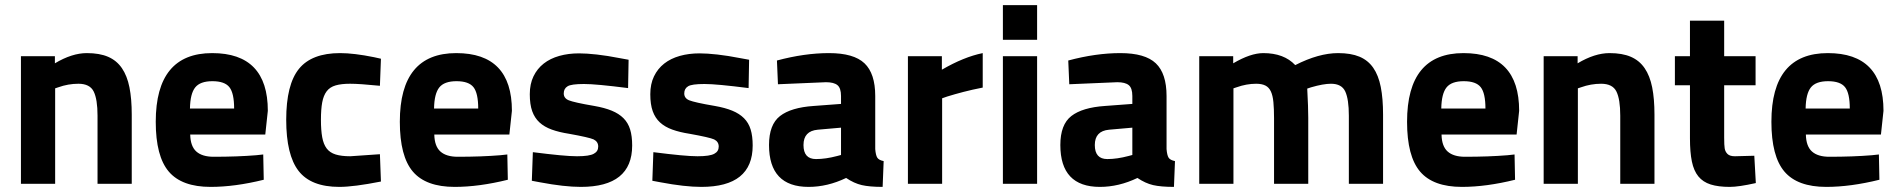

<svg xmlns="http://www.w3.org/2000/svg" viewBox="-20 -720 7431 752"><path d="M196 -374V0H62V-500H195V-472Q262 -512 320 -512Q370 -512 403.5 -497.5Q437 -483 457.5 -453Q478 -423 487 -378Q496 -333 496 -271V0H362V-267Q362 -331 347 -361.5Q332 -392 287 -392Q247 -392 208 -378Z M1019 -193H725Q726 -147 749 -126.5Q772 -106 817 -106Q910 -106 983 -112L1011 -115L1013 -16Q900 12 805 12Q692 12 641 -48Q590 -108 590 -243Q590 -512 811 -512Q1029 -512 1029 -286ZM724 -295H897Q897 -355 878.5 -378.5Q860 -402 812 -402Q764 -402 744.5 -377.5Q725 -353 724 -295Z M1312 -512Q1366 -512 1445 -496L1472 -490L1468 -384Q1428 -388 1399 -390Q1370 -392 1351 -392Q1317 -392 1294.5 -385.5Q1272 -379 1259.5 -362.5Q1247 -346 1242 -319Q1237 -292 1237 -251Q1237 -210 1242 -182.5Q1247 -155 1259.5 -138.5Q1272 -122 1294.5 -115Q1317 -108 1352 -108L1468 -116L1472 -9Q1366 12 1309 12Q1198 12 1149.5 -50.5Q1101 -113 1101 -251Q1101 -389 1151 -450.5Q1201 -512 1312 -512Z M1975 -193H1681Q1682 -147 1705 -126.5Q1728 -106 1773 -106Q1866 -106 1939 -112L1967 -115L1969 -16Q1856 12 1761 12Q1648 12 1597 -48Q1546 -108 1546 -243Q1546 -512 1767 -512Q1985 -512 1985 -286ZM1680 -295H1853Q1853 -355 1834.5 -378.5Q1816 -402 1768 -402Q1720 -402 1700.5 -377.5Q1681 -353 1680 -295Z M2442 -486 2440 -375Q2377 -383 2334.5 -387Q2292 -391 2267 -391Q2217 -391 2203 -382Q2188 -373 2188 -354Q2188 -335 2208 -327Q2218 -323 2242.5 -317.5Q2267 -312 2308 -305Q2348 -298 2376 -286.5Q2404 -275 2422 -257Q2440 -239 2448 -213Q2456 -187 2456 -150Q2456 12 2255 12Q2190 12 2095 -6L2063 -12L2067 -124Q2130 -116 2172.5 -112Q2215 -108 2240 -108Q2289 -108 2306 -118Q2323 -127 2323 -146Q2323 -165 2305 -174Q2287 -182 2209 -196Q2170 -202 2141 -212.5Q2112 -223 2093 -240.5Q2074 -258 2064.5 -284.5Q2055 -311 2055 -351Q2055 -391 2069.5 -421Q2084 -451 2109.5 -471Q2135 -491 2170.5 -501Q2206 -511 2248 -511Q2277 -511 2317.5 -506.5Q2358 -502 2409 -492Z M2914 -486 2912 -375Q2849 -383 2806.5 -387Q2764 -391 2739 -391Q2689 -391 2675 -382Q2660 -373 2660 -354Q2660 -335 2680 -327Q2690 -323 2714.5 -317.5Q2739 -312 2780 -305Q2820 -298 2848 -286.5Q2876 -275 2894 -257Q2912 -239 2920 -213Q2928 -187 2928 -150Q2928 12 2727 12Q2662 12 2567 -6L2535 -12L2539 -124Q2602 -116 2644.5 -112Q2687 -108 2712 -108Q2761 -108 2778 -118Q2795 -127 2795 -146Q2795 -165 2777 -174Q2759 -182 2681 -196Q2642 -202 2613 -212.5Q2584 -223 2565 -240.5Q2546 -258 2536.5 -284.5Q2527 -311 2527 -351Q2527 -391 2541.5 -421Q2556 -451 2581.5 -471Q2607 -491 2642.5 -501Q2678 -511 2720 -511Q2749 -511 2789.5 -506.5Q2830 -502 2881 -492Z M3408 -344V-136Q3410 -112 3416 -102.5Q3422 -93 3441 -89L3437 12Q3386 12 3355.5 5Q3325 -2 3294 -23Q3221 12 3147 12Q2992 12 2992 -152Q2992 -232 3035 -265.5Q3078 -299 3167 -305L3274 -313V-344Q3274 -375 3260 -386.5Q3246 -398 3215 -398L3027 -390L3023 -483Q3131 -512 3227 -512Q3324 -512 3366 -472Q3408 -432 3408 -344ZM3274 -220 3183 -212Q3127 -207 3127 -152Q3127 -97 3176 -97Q3214 -97 3259 -109L3274 -113Z M3670 0H3536V-500H3669V-447Q3755 -497 3829 -512V-377Q3788 -369 3753.5 -360Q3719 -351 3690 -342L3670 -335Z M4042 0V-500H3908V0ZM4042 -564V-700H3908V-564Z M4549 -344V-136Q4551 -112 4557 -102.5Q4563 -93 4582 -89L4578 12Q4527 12 4496.5 5Q4466 -2 4435 -23Q4362 12 4288 12Q4133 12 4133 -152Q4133 -232 4176 -265.5Q4219 -299 4308 -305L4415 -313V-344Q4415 -375 4401 -386.5Q4387 -398 4356 -398L4168 -390L4164 -483Q4272 -512 4368 -512Q4465 -512 4507 -472Q4549 -432 4549 -344ZM4415 -220 4324 -212Q4268 -207 4268 -152Q4268 -97 4317 -97Q4355 -97 4400 -109L4415 -113Z M4811 -374V0H4677V-500H4810V-472Q4878 -512 4928 -512Q5009 -512 5053 -465Q5145 -512 5221 -512Q5271 -512 5304.5 -498Q5338 -484 5358.5 -454.5Q5379 -425 5388 -379.5Q5397 -334 5397 -271V0H5263V-267Q5263 -331 5249 -361.5Q5235 -392 5193 -392Q5163 -392 5115 -378L5100 -373Q5102 -335 5103 -307Q5104 -279 5104 -259V0H4970V-257Q4970 -294 4967.5 -320Q4965 -346 4957.5 -362Q4950 -378 4936 -385Q4922 -392 4900 -392Q4862 -392 4823 -378Z M5920 -193H5626Q5627 -147 5650 -126.5Q5673 -106 5718 -106Q5811 -106 5884 -112L5912 -115L5914 -16Q5801 12 5706 12Q5593 12 5542 -48Q5491 -108 5491 -243Q5491 -512 5712 -512Q5930 -512 5930 -286ZM5625 -295H5798Q5798 -355 5779.5 -378.5Q5761 -402 5713 -402Q5665 -402 5645.5 -377.5Q5626 -353 5625 -295Z M6160 -374V0H6026V-500H6159V-472Q6226 -512 6284 -512Q6334 -512 6367.5 -497.5Q6401 -483 6421.5 -453Q6442 -423 6451 -378Q6460 -333 6460 -271V0H6326V-267Q6326 -331 6311 -361.5Q6296 -392 6251 -392Q6211 -392 6172 -378Z M6856 -500V-386H6733V-181Q6733 -166 6733.5 -155.5Q6734 -145 6735 -139Q6737 -126 6746 -117Q6755 -108 6775 -108L6851 -110L6857 -3Q6790 12 6755 12Q6710 12 6680 2.5Q6650 -7 6632 -29Q6614 -51 6606.5 -87.5Q6599 -124 6599 -178V-386H6540V-500H6599V-639H6733V-500Z M7347 -193H7053Q7054 -147 7077 -126.5Q7100 -106 7145 -106Q7238 -106 7311 -112L7339 -115L7341 -16Q7228 12 7133 12Q7020 12 6969 -48Q6918 -108 6918 -243Q6918 -512 7139 -512Q7357 -512 7357 -286ZM7052 -295H7225Q7225 -355 7206.5 -378.5Q7188 -402 7140 -402Q7092 -402 7072.5 -377.5Q7053 -353 7052 -295Z"/></svg>

Font: Sunflower
Style: Bold
Weight: 700
Designer: JIKJI
Foundry: JIKJI
Version: Version 1.00